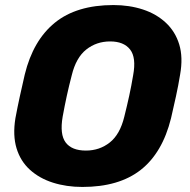

<svg xmlns="http://www.w3.org/2000/svg" viewBox="-20 -730 752 760"><path d="M306 10Q243 10 189.5 -7Q136 -24 98.5 -58Q61 -92 45.5 -143Q30 -194 41 -262Q49 -305 58.5 -348.5Q68 -392 78 -435Q111 -570 197 -640Q283 -710 429 -710Q492 -710 545.5 -692.5Q599 -675 636.5 -640Q674 -605 689.5 -554Q705 -503 693 -435Q686 -392 676.5 -348.5Q667 -305 657 -262Q623 -125 537 -57.5Q451 10 306 10ZM320 -134Q374 -134 414.5 -166Q455 -198 472 -268Q483 -312 491.5 -351Q500 -390 507 -432Q520 -502 495 -534Q470 -566 416 -566Q362 -566 321.5 -534Q281 -502 264 -432Q253 -390 244.5 -351Q236 -312 228 -268Q216 -198 240 -166Q264 -134 320 -134Z"/></svg>

Font: Rubik Light
Style: Bold Italic
Weight: 700
Italic angle: -12°
Version: Version 2.104